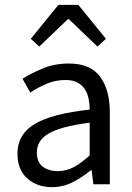

<svg xmlns="http://www.w3.org/2000/svg" viewBox="-20 -760 544 792"><path d="M194 12Q133 12 92.5 -24Q52 -60 52 -126Q52 -206 123 -248.5Q194 -291 350 -308Q350 -331 345.5 -353Q341 -375 330 -392Q319 -409 299.5 -419.5Q280 -430 250 -430Q208 -430 171 -414Q134 -398 105 -378L73 -435Q107 -457 156 -477.5Q205 -498 264 -498Q353 -498 393 -443.5Q433 -389 433 -298V0H365L358 -58H355Q320 -29 280 -8.5Q240 12 194 12ZM218 -54Q253 -54 284 -70.5Q315 -87 350 -119V-254Q289 -246 247.5 -235Q206 -224 180.5 -209Q155 -194 143.5 -174.5Q132 -155 132 -132Q132 -90 157 -72Q182 -54 218 -54ZM107 -600 221 -740H303L417 -600L382 -568L264 -681H260L142 -568Z"/></svg>

Font: Processing Sans Pro
Style: Regular
Weight: 400
Designer: Paul D. Hunt
Foundry: Adobe Systems Incorporated
Version: Version 2.020;PS 2.000;hotconv 1.0.86;makeotf.lib2.5.63406